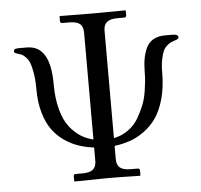

<svg xmlns="http://www.w3.org/2000/svg" viewBox="-49 -696 784 749"><g transform="rotate(-5 343.5 -322.0)"><path d="M613.8 -535.2H643.1Q666 -535.2 666 -522.9Q666 -516.1 650.9 -512.2Q641.1 -509.3 635.7 -506.8Q630.4 -504.4 620.6 -496.3Q610.8 -488.3 605.2 -476.6Q599.6 -464.8 595.2 -443.1Q590.8 -421.4 590.8 -392.1Q590.8 -335.9 578.6 -291Q566.4 -246.1 546.6 -217Q526.9 -188 499 -167.5Q471.2 -147 442.4 -137Q413.6 -127 380.9 -123V-70.8Q380.9 -47.9 393.8 -37.4Q406.7 -26.9 436 -26.9H461.9Q471.2 -26.9 471.2 -19V0L469.2 2Q381.8 0 342.8 0L213.9 2L211.9 0V-19Q211.9 -26.9 220.2 -26.9H246.1Q275.9 -26.9 288.3 -37.8Q300.8 -48.8 300.8 -70.8V-123.5Q268.6 -127.4 240.2 -137Q211.9 -146.5 184.8 -165.3Q157.7 -184.1 138.7 -210.7Q119.6 -237.3 107.9 -277.8Q96.2 -318.4 96.2 -369.1Q96.2 -405.8 91.6 -432.9Q86.9 -460 81.3 -473.9Q75.7 -487.8 65.9 -497.3Q56.2 -506.8 50.3 -509.3Q44.4 -511.7 35.2 -514.2Q22 -517.6 22 -522.9Q22 -530.8 26.9 -533Q31.7 -535.2 42 -535.2H73.2Q165 -535.2 165 -384.8Q165 -327.6 176.8 -284.2Q188.5 -240.7 208.7 -215.1Q229 -189.5 251.5 -175.3Q273.9 -161.1 300.8 -154.8V-574.2Q300.8 -597.2 288.1 -607.7Q275.4 -618.2 246.1 -618.2H220.2Q210.9 -618.2 210.9 -626V-645L212.9 -646Q299.8 -645 338.9 -645L467.8 -646L470.2 -645V-626Q470.2 -618.2 461.9 -618.2H436Q406.2 -618.2 393.6 -607.2Q380.9 -596.2 380.9 -574.2V-153.3Q412.6 -159.7 437.5 -177.7Q462.4 -195.8 477.1 -220.5Q491.7 -245.1 501.7 -270.3Q511.7 -295.4 515.9 -322.8Q520 -350.1 521.5 -366.5Q522.9 -382.8 522.9 -396Q522.9 -427.2 527.1 -450.9Q531.2 -474.6 540.8 -494.4Q550.3 -514.2 568.8 -524.7Q587.4 -535.2 613.8 -535.2Z"/></g></svg>

Font: Linux Biolinum
Style: Regular
Weight: 400
Designer: Philipp H. Poll
Foundry: Philipp H. Poll
Version: Version 0.6.4